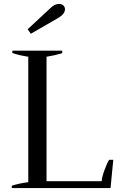

<svg xmlns="http://www.w3.org/2000/svg" viewBox="-20 -958 639 978"><path d="M121 -809 235 -915Q258 -938 280 -938Q295 -938 303 -930Q311 -922 311 -911Q311 -888 279 -868L137 -786ZM40 -12Q81 -25 124 -30V-669Q78 -676 43 -688V-700H297V-687Q261 -676 217 -669V-35H498Q499 -56 512.5 -92.5Q526 -129 536 -144H557L543 0H40Z"/></svg>

Font: Trirong
Style: Regular
Weight: 400
Designer: Katatrad Team
Foundry: CadsonDemak
Version: Version 1.001